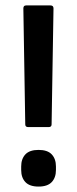

<svg xmlns="http://www.w3.org/2000/svg" viewBox="-20 -675 283 707"><path d="M84 -207Q73 -207 73 -217L66 -644Q66 -655 76 -655H166Q177 -655 177 -644L170 -217Q170 -207 159 -207ZM122 12Q89 12 73.5 -4.5Q58 -21 58 -49V-62Q58 -90 73.5 -106.5Q89 -123 122 -123Q155 -123 170.5 -106.5Q186 -90 186 -62V-49Q186 -21 170.5 -4.5Q155 12 122 12Z"/></svg>

Font: Sofia Sans SemiBold
Style: Regular
Weight: 600
Designer: Botio Nikoltchev, Ani Petrova
Foundry: lettersoup
Version: Version 4.101; ttfautohint (v1.8.4.7-5d5b)